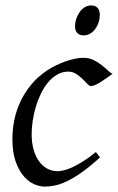

<svg xmlns="http://www.w3.org/2000/svg" viewBox="-20 -671 437 711"><path d="M397 -397.9Q386.7 -390.6 375.2 -382.3Q363.8 -374 353 -367.4Q342.3 -360.8 332.8 -356.4Q323.2 -352.1 316.9 -352.1Q311.5 -352.1 303.7 -360.4Q295.9 -368.7 285.4 -378.9Q274.9 -389.2 261.7 -397.5Q248.5 -405.8 232.9 -405.8Q210.9 -405.8 192.1 -395Q173.3 -384.3 158.2 -366.2Q143.1 -348.1 131.6 -324.5Q120.1 -300.8 112.5 -275.1Q105 -249.5 101.1 -223.6Q97.2 -197.8 97.2 -174.8Q97.2 -143.1 104.2 -117.7Q111.3 -92.3 124 -74.5Q136.7 -56.6 154.3 -46.9Q171.9 -37.1 192.9 -37.1Q201.7 -37.1 215.3 -40Q229 -43 246.8 -51Q264.6 -59.1 286.6 -72.8Q308.6 -86.4 335 -107.9Q338.9 -102.5 343.3 -97.2Q347.7 -91.8 350.1 -87.9Q312 -53.2 281.7 -32Q251.5 -10.7 226.8 0.7Q202.1 12.2 182.4 16.1Q162.6 20 145 20Q128.4 20 107.9 11.7Q87.4 3.4 69.1 -17.1Q50.8 -37.6 38.3 -71.8Q25.9 -106 25.9 -157.2Q25.9 -189.9 32.7 -224.9Q39.6 -259.8 54.9 -293.2Q70.3 -326.7 95 -356.9Q119.6 -387.2 155.8 -411.1Q169.4 -419.9 186 -428.2Q202.6 -436.5 220.5 -442.9Q238.3 -449.2 255.6 -453.1Q272.9 -457 288.1 -457Q309.6 -457 326.4 -448.7Q343.3 -440.4 356.4 -429.9Q369.6 -419.4 379.6 -409.9Q389.6 -400.4 397 -397.9ZM349.6 -616.2Q349.6 -602.5 345.5 -589.1Q341.3 -575.7 333.5 -564.7Q325.7 -553.7 314.5 -546.9Q303.2 -540 289.6 -540Q274.4 -540 266.1 -548.8Q257.8 -557.6 257.8 -574.2Q257.8 -587.4 262.2 -600.8Q266.6 -614.3 274.4 -625.5Q282.2 -636.7 293.2 -643.8Q304.2 -650.9 317.9 -650.9Q333 -650.9 341.3 -641.8Q349.6 -632.8 349.6 -616.2Z"/></svg>

Font: Akkhara
Style: Italic
Weight: 400
Italic angle: -7°
Designer: J. Victor Gaultney
Version: Version 1.00 June 13, 2006, initial release